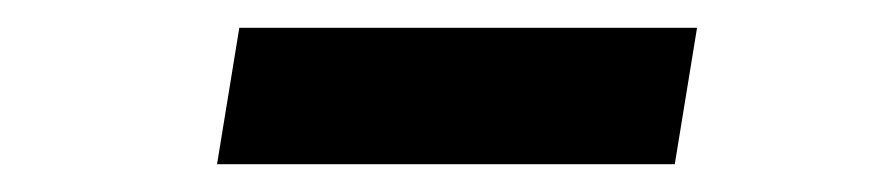

<svg xmlns="http://www.w3.org/2000/svg" viewBox="-20 -399 640 138"><path d="M136 -281 152 -379H481L465 -281Z"/></svg>

Font: NKDuy Mono SemiBold
Style: Italic
Weight: 600
Italic angle: -9°
Monospace: yes
Designer: NKDuy
Foundry: NKDuy
Version: Version 2.251; ttfautohint (v1.8.4.7-5d5b)